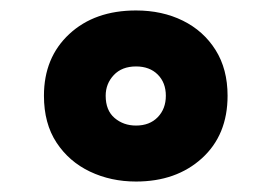

<svg xmlns="http://www.w3.org/2000/svg" viewBox="-20 -602 500 367"><path d="M240 -255Q192 -255 152 -274Q112 -293 88 -329.5Q64 -366 64 -419Q64 -492 112.5 -537Q161 -582 240 -582Q290 -582 329.5 -562.5Q369 -543 392 -506.5Q415 -470 415 -419Q415 -344 366 -299.5Q317 -255 240 -255ZM240 -362Q266 -362 281.5 -378Q297 -394 297 -419Q297 -444 281.5 -459.5Q266 -475 240 -475Q213 -475 197.5 -458.5Q182 -442 182 -419Q182 -391 199 -376.5Q216 -362 240 -362Z"/></svg>

Font: Noto Sans Black
Style: Regular
Weight: 900
Designer: Monotype Design Team
Foundry: Monotype Imaging Inc.
Version: Version 2.007